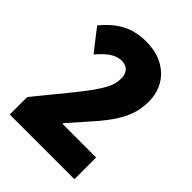

<svg xmlns="http://www.w3.org/2000/svg" viewBox="-208 -831 938 938"><g transform="rotate(45 261.0 -362.0)"><path d="M474 0V-150H242V-155L315 -238C426 -360 463 -430 463 -526C463 -644 375 -724 249 -724C148 -724 85 -686 21 -610L109 -497C157 -553 191 -573 229 -573C266 -573 288 -550 288 -510C288 -461 269 -420 174 -301L27 -121V0Z"/></g></svg>

Font: Noto Sans Condensed Black
Style: Regular
Weight: 900
Width: 3
Designer: Monotype Design Team
Foundry: Monotype Imaging Inc.
Version: Version 2.013